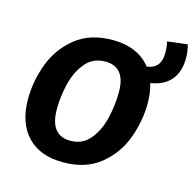

<svg xmlns="http://www.w3.org/2000/svg" viewBox="-94 -706 834 819"><g transform="rotate(15 322.5 -297.0)"><path d="M525 -408Q537 -369 537 -322Q537 -244 509 -167Q481 -90 417 -37.5Q353 15 252 15Q150 15 94.5 -44Q39 -103 39 -208Q39 -286 67.5 -363Q96 -440 160 -492Q224 -544 324 -544Q380 -544 422.5 -525.5Q465 -507 492 -472Q554 -479 554 -549Q554 -577 548 -598L637 -609Q645 -581 645 -549Q645 -489 614.5 -453Q584 -417 525 -408ZM317 -447Q262 -447 229 -406.5Q196 -366 182.5 -309Q169 -252 169 -198Q169 -82 259 -82Q314 -82 347 -123.5Q380 -165 393 -223Q406 -281 406 -336Q406 -447 317 -447Z"/></g></svg>

Font: FiraGO Medium
Style: Italic
Weight: 500
Italic angle: -8°
Designer: bBox Type GmbH
Foundry: bBox Type GmbH
Version: Version 1.001